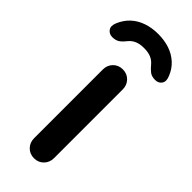

<svg xmlns="http://www.w3.org/2000/svg" viewBox="-291 -783 817 817"><g transform="rotate(45 118.0 -374.0)"><path d="M178 -61Q178 -35 161 -17.5Q144 0 118 0Q92 0 75 -17.5Q58 -35 58 -61V-474Q58 -500 75 -517.5Q92 -535 118 -535Q144 -535 161 -517.5Q178 -500 178 -474ZM118 -748Q156 -748 187 -737.5Q218 -727 241 -706Q264 -685 276 -655Q287 -630 277 -615Q267 -600 247 -600Q226 -600 213.5 -609.5Q201 -619 187 -636Q176 -649 159.5 -656Q143 -663 118 -663Q93 -663 76.5 -656Q60 -649 49 -636Q36 -619 23 -609.5Q10 -600 -11 -600Q-30 -600 -40.5 -614.5Q-51 -629 -41 -653Q-28 -684 -5.5 -705Q17 -726 48.5 -737Q80 -748 118 -748Z"/></g></svg>

Font: zvoove
Style: Bold
Weight: 700
Designer: Vernon Adams (Nunito) & Andrew Paglinawan (Quicksand)
Foundry: zvoove
Version: Version 3.006